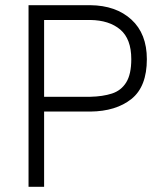

<svg xmlns="http://www.w3.org/2000/svg" viewBox="-20 -720 624 740"><path d="M90 -700H328Q427 -699 486.5 -644.5Q546 -590 546 -492Q546 -386 486.5 -338.5Q427 -291 328 -290H150V0H90ZM328 -643H150V-347H328Q376 -348 411.5 -359.5Q447 -371 466.5 -402.5Q486 -434 486 -492Q486 -570 443.5 -606Q401 -642 328 -643Z"/></svg>

Font: Haskoy Light
Style: Regular
Weight: 300
Designer: Ertekin Erdin
Foundry: Ertekin Erdin
Version: Version 2.000; ttfautohint (v1.8.4.7-5d5b)